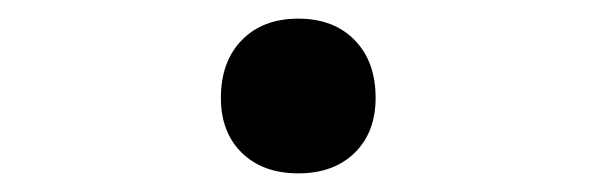

<svg xmlns="http://www.w3.org/2000/svg" viewBox="-20 -176 640 206"><path d="M300 10Q262 10 239.5 -12Q217 -34 217 -71Q217 -110 239.5 -133Q262 -156 300 -156Q338 -156 360.5 -133Q383 -110 383 -71Q383 -34 360.5 -12Q338 10 300 10Z"/></svg>

Font: JetBrainsMono NF
Style: Regular
Weight: 400
Designer: Philipp Nurullin, Konstantin Bulenkov
Foundry: JetBrains
Version: Version 2.251; ttfautohint (v1.8.3);Nerd Fonts 2.2.2